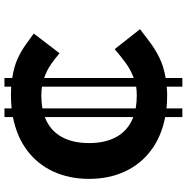

<svg xmlns="http://www.w3.org/2000/svg" viewBox="-8 -772 860 885"><g transform="rotate(-90 422.5 -330.0)"><path d="M325 -740H365V-707Q394 -710 425 -710Q446 -710 465 -709V-740H505V-704Q558 -696 594.5 -679Q631 -662 658.5 -642Q686 -622 710 -605L619 -486Q595 -507 567.5 -526Q540 -545 505 -557V-144Q543 -158 575.5 -182Q608 -206 638 -232L730 -115Q702 -94 670.5 -70Q639 -46 599 -26Q559 -6 505 3V80H465V8Q446 10 425 10Q394 10 365 7V80H325V1Q234 -17 170.5 -65Q107 -113 73.5 -186Q40 -259 40 -350Q40 -441 73.5 -514Q107 -587 170.5 -635Q234 -683 325 -701ZM425 -570Q393 -570 365 -565V-135Q393 -130 425 -130Q445 -130 465 -133V-567Q446 -570 425 -570ZM205 -350Q205 -273 235 -221Q265 -169 325 -146V-554Q265 -531 235 -479Q205 -427 205 -350Z"/></g></svg>

Font: Copperplate Sans CC
Style: Bold
Weight: 700
Designer: indestructible type*
Foundry: Cowboy Collective
Version: Version 1.000